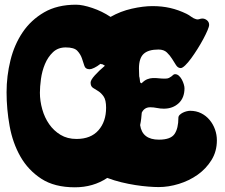

<svg xmlns="http://www.w3.org/2000/svg" viewBox="-20 -796 957 818"><path d="M630 -770Q670 -770 705 -762Q740 -754 775 -737Q785 -732 795 -724.5Q805 -717 816 -714Q823 -712 829.5 -714.5Q836 -717 842 -717Q853 -717 862 -709.5Q871 -702 871 -690Q871 -683 864 -666.5Q857 -650 846 -629.5Q835 -609 821.5 -587.5Q808 -566 794.5 -547.5Q781 -529 769 -517.5Q757 -506 750 -506Q738 -506 730 -518.5Q722 -531 713 -545.5Q704 -560 691 -572.5Q678 -585 655 -585Q612 -585 592 -566.5Q572 -548 572 -504Q572 -495 572.5 -487Q573 -479 573 -471Q575 -464 575.5 -458Q576 -452 577 -445L583 -441Q596 -454 607.5 -458.5Q619 -463 631 -463.5Q643 -464 655.5 -462.5Q668 -461 683 -461Q694 -461 700 -464Q706 -467 710.5 -470.5Q715 -474 718 -477Q721 -480 726 -480Q735 -480 742.5 -473Q750 -466 755 -456.5Q760 -447 763 -437Q766 -427 766 -420Q766 -379 741 -356Q716 -333 678 -333Q663 -333 648.5 -336Q634 -339 620 -339Q595 -339 584 -316Q583 -303 581.5 -290Q580 -277 577 -263Q586 -201 657 -201Q707 -201 723.5 -225Q740 -249 740 -294Q740 -301 745.5 -306.5Q751 -312 759 -316Q767 -320 775.5 -322Q784 -324 790 -324Q816 -324 837 -313.5Q858 -303 873 -285Q888 -267 896 -244.5Q904 -222 904 -198Q904 -151 881 -114Q858 -77 822 -51.5Q786 -26 742 -12.5Q698 1 656 1Q638 1 612 -1Q586 -3 557 -7.5Q528 -12 497 -19.5Q466 -27 437 -38Q377 2 299 2Q212 2 156 -34.5Q100 -71 67 -129Q34 -187 21 -259Q8 -331 8 -403Q8 -472 24.5 -539Q41 -606 76.5 -658.5Q112 -711 168 -743.5Q224 -776 304 -776Q332 -776 373.5 -762Q415 -748 451 -724Q493 -748 541.5 -759Q590 -770 630 -770ZM362 -501Q344 -501 339.5 -515.5Q335 -530 329 -547.5Q323 -565 309.5 -579.5Q296 -594 260 -594Q227 -594 205.5 -573.5Q184 -553 171.5 -523Q159 -493 154.5 -459.5Q150 -426 150 -401Q150 -366 160 -330.5Q170 -295 189.5 -267Q209 -239 238 -221.5Q267 -204 306 -204Q367 -204 399.5 -241Q432 -278 432 -337Q432 -370 421.5 -385Q411 -400 399 -407.5Q387 -415 376.5 -421.5Q366 -428 366 -444Q366 -455 384 -475Q402 -495 427 -516L417 -522Q415 -522 413 -522.5Q411 -523 408 -524Q394 -513 381.5 -507Q369 -501 362 -501Z"/></svg>

Font: r_Neptun CAT
Style: Regular
Weight: 400
Foundry: Peter Wiegel, CAT-Fonts
Version: Version 1.000;June 8, 2024;FontCreator 14.0.0.2814 32-bit